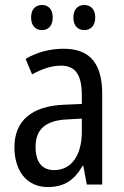

<svg xmlns="http://www.w3.org/2000/svg" viewBox="-20 -742 500 772"><path d="M105 -672C105 -637 124 -621 149 -621C173 -621 192 -637 192 -672C192 -706 173 -722 149 -722C124 -722 105 -706 105 -672ZM275 -672C275 -637 294 -621 319 -621C343 -621 363 -637 363 -672C363 -706 343 -722 319 -722C295 -722 275 -706 275 -672ZM236 -546C179 -546 126 -531 83 -505L109 -443C149 -465 187 -478 225 -478C282 -478 309 -443 309 -359V-324L239 -321C107 -316 38 -256 38 -150C38 -58 85 10 172 10C239 10 279 -18 312 -75H315L329 0H391V-363C391 -483 345 -546 236 -546ZM252 -262 309 -265V-213C309 -113 264 -58 198 -58C152 -58 123 -87 123 -151C123 -220 160 -258 252 -262Z"/></svg>

Font: Noto Sans Gujarati Condensed
Style: Regular
Weight: 400
Width: 3
Designer: Jelle Bosma - Monotype Design Team, Universal Thirst
Foundry: Monotype Imaging Inc.
Version: Version 2.106